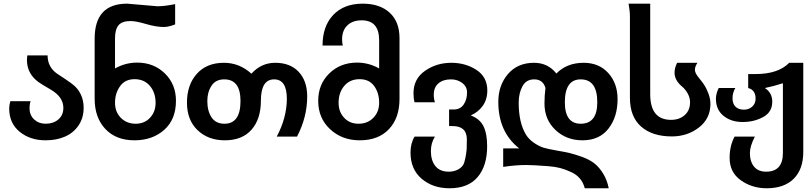

<svg xmlns="http://www.w3.org/2000/svg" viewBox="-20 -760 4401 1040"><path d="M227.1 -89.8Q269 -89.8 296.1 -113Q323.2 -136.2 323.2 -175.8Q323.2 -235.4 252.9 -275.9Q201.2 -305.7 186.5 -316.9Q130.9 -358.9 126.5 -422.9Q126 -429.2 126 -436Q126 -437.5 127.9 -460H237.8Q237.8 -397.5 288.1 -361.8Q293.5 -357.9 309.8 -347.4Q326.2 -336.9 335.9 -330.1Q338.4 -328.1 348.4 -321.3Q358.4 -314.5 361.1 -312.5Q363.8 -310.5 371.8 -304.4Q379.9 -298.3 383.1 -295.2Q386.2 -292 392.3 -285.9Q398.4 -279.8 401.9 -274.9Q405.3 -270 409.7 -262.9Q414.1 -255.9 418 -248Q433.1 -215.3 433.1 -176.8Q433.1 -121.1 405.3 -80.3Q377.4 -39.6 331.5 -19.8Q285.6 0 227.1 0Q143.6 0 86.9 -45.9Q29.8 -92.3 29.8 -172.9Q29.8 -190.4 36.1 -211.9H146Q140.1 -198.7 140.1 -172.9Q140.1 -136.2 165 -113Q189.9 -89.8 227.1 -89.8Z M708 0Q608.4 0 550.5 -61.5Q492.7 -123 492.7 -225.1V-550.8Q492.7 -740.2 668.9 -740.2L832 -726.1Q873 -726.1 928.7 -737.8V-627.9Q893.6 -613.8 867.7 -613.8Q825.7 -613.8 771 -629.9Q716.3 -646 687 -646Q641.1 -646 622.1 -623.3Q603 -600.6 603 -551.8V-389.2Q659.2 -420.9 722.7 -420.9Q813 -420.9 873 -362.3Q933.1 -303.7 933.1 -213.9Q933.1 -114.3 871.1 -58.1Q807.1 0 708 0ZM714.8 -89.8Q762.7 -89.8 792.7 -122.1Q822.8 -154.3 822.8 -203.1Q822.8 -258.3 792 -294.7Q761.2 -331.1 709 -331.1Q657.7 -331.1 630.9 -293.9Q603 -255.4 603 -203.1Q603 -153.8 634.5 -121.8Q666 -89.8 714.8 -89.8Z M1470.7 -419.9Q1552.2 -419.9 1598.1 -370.6Q1644 -321.3 1644 -237.8Q1644 -125.5 1588.9 -20H1479Q1533.7 -123 1533.7 -225.1Q1533.7 -330.1 1464.8 -330.1Q1393.1 -330.1 1393.1 -213.9Q1393.1 -115.2 1342.5 -57.6Q1292 0 1197.8 0Q1106.4 0 1048.8 -56.2Q992.7 -110.8 992.7 -204.1Q992.7 -300.3 1046.1 -360.1Q1099.6 -419.9 1192.9 -419.9Q1276.9 -419.9 1341.8 -360.8Q1395 -419.9 1470.7 -419.9ZM1103 -212.9Q1103 -158.7 1126 -124.3Q1148.9 -89.8 1195.8 -89.8Q1282.7 -89.8 1282.7 -212.9Q1282.7 -330.1 1194.8 -330.1Q1148.4 -330.1 1126 -295.9Q1103 -261.2 1103 -212.9Z M1944.8 -740.2Q2037.1 -740.2 2090.6 -691.4Q2144 -642.6 2144 -553.2V-224.1Q2144 -121.1 2086.9 -60.5Q2029.8 0 1928.7 0Q1832.5 0 1768.1 -60.1Q1703.6 -120.1 1703.6 -213.9Q1703.6 -303.7 1763.7 -362.3Q1823.7 -420.9 1914.1 -420.9Q1977.5 -420.9 2033.7 -389.2V-542Q2033.7 -649.9 1939 -649.9Q1890.1 -649.9 1861.6 -622.6Q1833 -595.2 1833 -546.9Q1833 -526.4 1836.9 -513.2H1727.1Q1727.1 -617.7 1784.9 -679Q1842.8 -740.2 1944.8 -740.2ZM1921.9 -89.8Q1970.7 -89.8 2002.2 -121.8Q2033.7 -153.8 2033.7 -203.1Q2033.7 -256.8 2006.8 -293.9Q1980 -331.1 1927.7 -331.1Q1875.5 -331.1 1844.7 -294.7Q1814 -258.3 1814 -203.1Q1814 -154.3 1844 -122.1Q1874 -89.8 1921.9 -89.8Z M2314 58.1Q2314 109.4 2338.4 139.6Q2362.8 169.9 2410.6 169.9Q2436 169.9 2456.8 160.2Q2477.5 150.4 2487.8 134.8Q2495.1 124 2500.5 97.4Q2505.9 70.8 2507.8 47.9Q2508.8 35.6 2508.8 -4.9Q2508.8 -77.1 2431.6 -77.1H2412.6V-167H2438Q2472.7 -167 2491.2 -193.4Q2509.8 -219.7 2509.8 -258.8Q2509.8 -291 2483.9 -310.5Q2458 -330.1 2422.9 -330.1Q2380.4 -330.1 2355 -308.6Q2329.6 -287.1 2329.6 -247.1Q2329.6 -224.1 2335.9 -206.1H2225.6Q2219.7 -225.6 2219.7 -254.9Q2219.7 -332.5 2281.7 -376Q2344.2 -419.9 2424.8 -419.9Q2501 -419.9 2560.1 -381.8Q2619.6 -343.3 2619.6 -270Q2619.6 -221.2 2594.7 -186.5Q2569.8 -151.9 2529.8 -134.8Q2578.6 -116.7 2598.6 -76.7Q2618.7 -36.6 2618.7 32.2Q2618.7 138.7 2567.1 199.2Q2515.6 259.8 2415 259.8Q2324.2 259.8 2263.7 208Q2203.6 156.7 2203.6 65.9Q2203.6 16.1 2225.6 -20H2335.9Q2314 14.6 2314 58.1Z M3141.6 -419.9Q3224.6 -419.9 3274.9 -364.3Q3325.2 -308.6 3325.2 -223.1Q3325.2 -127 3276.4 -64Q3227.1 0 3135.3 0Q3047.4 0 2988.3 -56.4Q2929.2 -112.8 2929.2 -199.2Q2929.2 -241.2 2934.6 -283.2Q2921.4 -330.1 2873.5 -330.1Q2829.6 -330.1 2809.6 -292Q2789.6 -254.4 2789.6 -204.1Q2789.6 -94.7 2829.6 -29.8Q2843.3 -7.3 2870.1 12Q2897 31.2 2924.3 40Q2944.3 46.4 2997.3 55.7Q3050.3 64.9 3061.5 67.9Q3091.8 75.2 3133.3 89.8Q3174.3 105 3200.2 125.5Q3226.1 146 3247.6 181.2Q3268.6 215.3 3277.3 259.8H3147.5Q3131.3 197.8 3073.2 171.9Q3041.5 157.2 3014.2 150.1Q2986.8 143.1 2949.2 140.1Q2866.7 133.8 2829.6 133.8Q2772.9 133.8 2705.6 144V43.9H2792.5Q2679.2 -44.9 2679.2 -208Q2679.2 -297.9 2731.4 -358.9Q2783.7 -419.9 2872.6 -419.9Q2947.8 -419.9 2993.7 -361.8Q3050.3 -419.9 3141.6 -419.9ZM3215.3 -206.1Q3215.3 -330.1 3125.5 -330.1Q3039.6 -330.1 3039.6 -206.1Q3039.6 -89.8 3125.5 -89.8Q3215.3 -89.8 3215.3 -206.1Z M3614.7 -110.8Q3660.2 -110.8 3689 -136.7Q3717.8 -162.6 3717.8 -206.1Q3717.8 -230.5 3705.1 -253.4Q3692.4 -276.4 3675.8 -290Q3633.8 -324.7 3633.8 -366.2Q3633.8 -392.6 3647.9 -419.9H3757.8Q3744.1 -399.4 3744.1 -381.8Q3744.1 -364.3 3765.1 -338.9Q3782.7 -317.9 3794.4 -300.3Q3806.2 -282.7 3817.1 -253.9Q3828.1 -225.1 3828.1 -196.8Q3828.1 -117.2 3765.1 -68.8Q3702.6 -21 3619.1 -21Q3513.2 -21 3452.6 -74.5Q3392.1 -127.9 3392.1 -230V-670.9Q3392.1 -700.2 3384.8 -740.2H3502V-250Q3502 -110.8 3614.7 -110.8Z M4009.8 -166Q4036.6 -166 4054.7 -182.6Q4072.8 -199.2 4072.8 -225.1Q4072.8 -272.9 4032.7 -283.2V-358.9H4072.8Q4195.3 -358.9 4254.9 -419.9H4331.1V62Q4331.1 156.7 4279.3 208.3Q4227.5 259.8 4132.8 259.8Q4052.7 259.8 3991.7 215.8Q3932.1 172.9 3932.1 95.2Q3932.1 29.3 3959 -20H4068.8Q4042 32.2 4042 68.8Q4042 115.2 4064.5 142.6Q4086.9 169.9 4129.9 169.9Q4220.7 169.9 4220.7 68.8V-309.1Q4170.9 -293 4123 -283.2Q4163.1 -257.8 4163.1 -209Q4163.1 -152.8 4113.8 -126Q4064.5 -99.1 4002.9 -99.1Q3939.9 -99.1 3898.9 -132.6Q3857.9 -166 3857.9 -225.1Q3857.9 -252 3873 -283.2H3962.9Q3947.8 -256.8 3947.8 -228Q3947.8 -198.2 3963.9 -182.1Q3980 -166 4009.8 -166Z"/></svg>

Font: Miedinger*
Style: Bold
Weight: 700
Version: Version 001.000